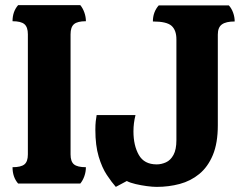

<svg xmlns="http://www.w3.org/2000/svg" viewBox="-20 -718 946 751"><path d="M51 0Q29 -25 29 -64Q62 -64 75.5 -75Q89 -86 89 -114V-584Q89 -612 75.5 -623.5Q62 -635 29 -635Q29 -673 51 -698H294Q304 -686 310 -669Q316 -652 316 -635Q283 -635 269.5 -623.5Q256 -612 256 -584V-114Q256 -86 269.5 -75Q283 -64 316 -64Q316 -46 310 -29Q304 -12 294 0ZM433 13Q417 -5 398 -33.5Q379 -62 366 -105.5Q353 -149 353 -210Q353 -230 354.5 -243.5Q356 -257 358 -268H510Q506 -252 504 -236.5Q502 -221 502 -204Q502 -149 523 -112Q544 -75 593 -75Q611 -75 629 -83Q647 -91 658.5 -112Q670 -133 670 -170V-564Q670 -600 651 -617Q632 -634 578 -634Q578 -671 601 -697H875Q886 -685 892 -668Q898 -651 898 -634Q864 -634 848 -622.5Q832 -611 832 -583V-228Q832 -158 812.5 -111.5Q793 -65 759.5 -37.5Q726 -10 683 1.5Q640 13 593 13Q577 13 554.5 10Q532 7 510.5 2Q489 -3 476 -10Z"/></svg>

Font: Calistoga
Style: Regular
Weight: 400
Designer: Yvonne Schuttler, Eben Sorkin
Foundry: www.sorkintype.com
Version: Version 1.010; ttfautohint (v1.8.4.7-5d5b)